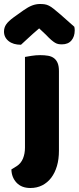

<svg xmlns="http://www.w3.org/2000/svg" viewBox="-64 -764 394 961"><path d="M19 68Q41 54 51 29.5Q61 5 61 -25V-479Q72 -481 93.5 -484.5Q115 -488 137 -488Q159 -488 176.5 -485Q194 -482 206 -473Q218 -464 224.5 -448.5Q231 -433 231 -408V-9Q231 33 221 67Q211 101 192.5 125.5Q174 150 147.5 163.5Q121 177 88 177Q44 177 19 150.5Q-6 124 -7 84ZM132 -622Q98 -593 79 -575Q60 -557 41 -540Q2 -540 -21 -558.5Q-44 -577 -44 -606Q-44 -626 -33 -642Q-22 -658 4 -677L53 -712Q77 -729 96.5 -736.5Q116 -744 136 -744Q149 -744 159.5 -742.5Q170 -741 181 -735.5Q192 -730 205 -719.5Q218 -709 238 -692L308 -630Q309 -625 309.5 -621Q310 -617 310 -612Q310 -581 293.5 -561.5Q277 -542 246 -542Q236 -542 228 -543.5Q220 -545 211.5 -550Q203 -555 192 -564.5Q181 -574 166 -590Z"/></svg>

Font: Baloo Tammudu
Style: Regular
Weight: 400
Designer: Omkar Shende and Ek Type
Foundry: Ek Type
Version: Version 1.443;PS 1.000;hotconv 16.6.51;makeotf.lib2.5.65220;